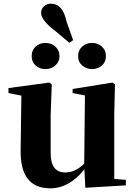

<svg xmlns="http://www.w3.org/2000/svg" viewBox="-20 -1005 731 1042"><path d="M427 -649Q404 -668 404 -700Q404 -733 427 -753Q448 -772 480 -772Q511 -772 532 -753Q555 -733 555 -700Q555 -668 532 -649Q511 -630 480 -630Q449 -630 427 -649ZM280 -837Q203 -895 203 -935Q203 -958 220 -972Q235 -985 255 -985Q322 -985 341 -888L377 -787L356 -773ZM174 -649Q152 -668 152 -700Q152 -733 174 -753Q195 -772 227 -772Q257 -772 279 -753Q303 -733 303 -700Q303 -669 279 -649Q257 -630 227 -630Q195 -630 174 -649ZM663 -29V1L443 14L438 -86Q356 17 253 17Q89 17 92 -189L96 -486L26 -500V-527L248 -557L261 -547L255 -384V-174Q255 -69 334 -69Q389 -69 437 -117L441 -487L374 -500V-522L591 -557L604 -547L600 -384V-34Z"/></svg>

Font: Source Han Serif CN Heavy
Style: Regular
Weight: 900
Designer: Ryoko NISHIZUKA  (kana & ideographs); Frank Grießhammer (Latin, Greek & Cyrillic); Wenlong ZHANG  (bopomofo); Sandoll Co
Foundry: Adobe Systems Incorporated
Version: Version 1.000;PS 1;hotconv 16.6.53;makeotf.lib2.5.65590